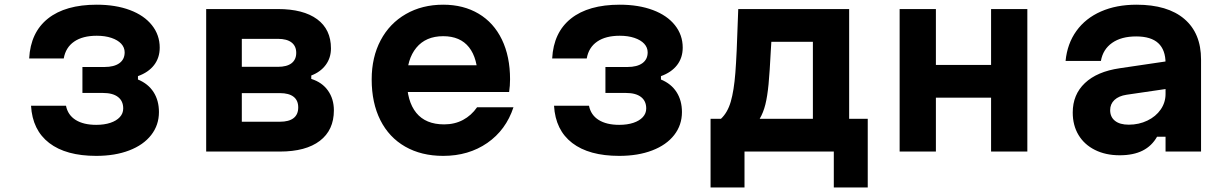

<svg xmlns="http://www.w3.org/2000/svg" viewBox="-20 -652 5290 826"><path d="M113.5 -197.1H263.9Q271.9 -157.1 305.5 -136Q339.2 -114.9 393.9 -114.9Q428.7 -114.9 454.8 -123.6Q480.9 -132.3 495.5 -148.2Q510.1 -164.1 510.1 -185.2Q510.1 -217.6 487.6 -234.8Q465.2 -252.1 423.1 -252.1H334.6V-363.8H429.4Q470.8 -363.8 493.6 -380.2Q516.3 -396.6 516.3 -426.7Q516.3 -447.7 501.5 -463.8Q486.6 -479.8 459.3 -489Q432.1 -498.2 396.3 -498.2Q335.5 -498.2 299.1 -473.1Q262.6 -448 254.2 -400.6H105.5Q111.5 -512.8 186.5 -572.3Q261.5 -631.8 396.3 -631.8Q477.2 -631.8 538.7 -608.8Q600.1 -585.8 633.6 -543.6Q667.1 -501.5 667.1 -447.1Q667.1 -403.5 642.8 -372Q618.4 -340.5 573.5 -324.5V-309.9Q617.4 -291.9 640.6 -255.8Q663.8 -219.6 663.8 -169.9Q663.8 -114 630.5 -71.2Q597.1 -28.3 536 -4.9Q474.9 18.6 393.9 18.6Q264.1 18.6 191.8 -36.8Q119.5 -92.3 113.5 -197.1Z M867 -613.1H1175.4Q1284.9 -613.1 1344.4 -569.3Q1403.8 -525.5 1403.8 -443.8Q1403.8 -403.2 1381.4 -372.8Q1359.1 -342.5 1319.1 -327.2V-312.5Q1365.4 -298.2 1390.9 -262.4Q1416.4 -226.5 1416.4 -177.2Q1416.4 -92.3 1356 -46.1Q1295.6 0 1184.1 0H867ZM1263 -189.8Q1263 -220.3 1242.9 -235.8Q1222.9 -251.4 1184.1 -251.4H1020.3V-128.3H1184.1Q1222.9 -128.3 1242.9 -143.8Q1263 -159.4 1263 -189.8ZM1254.4 -424.7Q1254.4 -453.7 1234.3 -469.3Q1214.2 -484.9 1175.4 -484.9H1020.3V-364.5H1175.4Q1214.2 -364.5 1234.3 -380Q1254.4 -395.6 1254.4 -424.7Z M2083.7 -371.2 2035.5 -310.3Q2035.5 -400.7 1997.8 -448.5Q1960.1 -496.3 1886.7 -496.3Q1811.9 -496.3 1771.1 -446.7Q1730.3 -397.1 1730.3 -310.3Q1730.3 -216.4 1770.8 -166.6Q1811.2 -116.9 1890.7 -116.9Q1935.8 -116.9 1971.8 -136Q2007.7 -155.1 2032.5 -190.6H2189Q2156.8 -92.7 2076.4 -37Q1996 18.6 1886.7 18.6Q1792.8 18.6 1723.2 -21.2Q1653.6 -61 1616.3 -135.1Q1579 -209.3 1579 -310.3Q1579 -405.9 1617.6 -478.7Q1656.2 -551.5 1726.2 -591.6Q1796.1 -631.8 1886.7 -631.8Q1973.9 -631.8 2039 -593.1Q2104.1 -554.5 2139.2 -481.9Q2174.3 -409.2 2174.3 -310.9Q2174.3 -283.5 2170.3 -256.1H1704.7V-371.2Z M2363.5 -197.1H2513.9Q2521.9 -157.1 2555.5 -136Q2589.2 -114.9 2643.9 -114.9Q2678.7 -114.9 2704.8 -123.6Q2730.9 -132.3 2745.5 -148.2Q2760.1 -164.1 2760.1 -185.2Q2760.1 -217.6 2737.6 -234.8Q2715.2 -252.1 2673.1 -252.1H2584.6V-363.8H2679.4Q2720.8 -363.8 2743.6 -380.2Q2766.3 -396.6 2766.3 -426.7Q2766.3 -447.7 2751.5 -463.8Q2736.6 -479.8 2709.3 -489Q2682.1 -498.2 2646.3 -498.2Q2585.5 -498.2 2549.1 -473.1Q2512.6 -448 2504.2 -400.6H2355.5Q2361.5 -512.8 2436.5 -572.3Q2511.5 -631.8 2646.3 -631.8Q2727.2 -631.8 2788.7 -608.8Q2850.1 -585.8 2883.6 -543.6Q2917.1 -501.5 2917.1 -447.1Q2917.1 -403.5 2892.8 -372Q2868.4 -340.5 2823.5 -324.5V-309.9Q2867.4 -291.9 2890.6 -255.8Q2913.8 -219.6 2913.8 -169.9Q2913.8 -114 2880.5 -71.2Q2847.1 -28.3 2786 -4.9Q2724.9 18.6 2643.9 18.6Q2514.1 18.6 2441.8 -36.8Q2369.5 -92.3 2363.5 -197.1Z M3036.9 -140.8H3081.5Q3110.2 -167.6 3123.9 -214.9Q3137.6 -262.2 3143.6 -338.9Q3149.6 -415.6 3154.6 -575.6Q3155.6 -594.4 3156 -613.1H3633.1V-140.8H3713.1V154.6H3567.1V0H3182.9V154.6H3036.9ZM3477.1 -140.8V-472.3H3298.4L3296.4 -439.9Q3291.4 -342.1 3286.4 -289.6Q3281.3 -237.1 3272.6 -202.3Q3263.9 -167.6 3248.2 -140.8Z M3850.3 -613.1H4006.3V-372.6H4243.7V-613.1H4399.7V0H4243.7V-231.8H4006.3V0H3850.3Z M5005 -270.5 4826.5 -244.4Q4793.1 -239.3 4774.5 -222Q4756 -204.6 4756 -178.1Q4756 -148.7 4776.8 -132.2Q4797.5 -115.6 4835.9 -115.6Q4879.7 -115.6 4916.1 -133.2Q4952.6 -150.7 4973.5 -181Q4994.3 -211.3 4994.3 -247.8V-380Q4994.3 -437.1 4963.1 -466.2Q4931.8 -495.3 4868 -495.3Q4803.9 -495.3 4764.4 -467.5Q4725 -439.8 4716.2 -390H4564.2Q4571.5 -464.3 4610.8 -518.9Q4650.1 -573.5 4716.4 -602.6Q4782.7 -631.8 4869.4 -631.8Q5003.2 -631.8 5075.1 -570.5Q5147 -509.2 5147 -395.9V0H4994.3V-63.9H4957.8Q4935.3 -24 4895.6 -4Q4855.9 16 4796.9 16Q4736.5 16 4690.6 -7Q4644.6 -30 4619.8 -71.4Q4595 -112.9 4595 -167.9Q4595 -245.2 4647.3 -294.6Q4699.5 -344.1 4797.1 -358.4L5005 -389.1Z"/></svg>

Font: Martian Mono sWd Rg
Style: Regular
Weight: 400
Width: 6
Monospace: yes
Designer: Roman Shamin
Foundry: Evil Martians
Version: Version 1.000